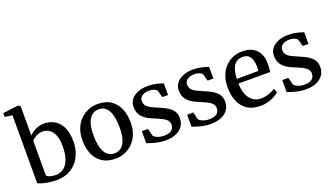

<svg xmlns="http://www.w3.org/2000/svg" viewBox="-76 -1361 3307 1913"><g transform="rotate(-20 1577.5 -404.0)"><path d="M-3.5 -758V-798L155.5 -819H160.5L182.5 -803.5V-494Q198 -510 221.2 -526Q244.5 -542 275.2 -552.2Q306 -562.5 343 -562.5Q401 -562.5 449.8 -534.5Q498.5 -506.5 527.8 -447.2Q557 -388 557 -294.5Q557 -230 537.2 -174.5Q517.5 -119 480.2 -77.2Q443 -35.5 390.5 -12.2Q338 11 273.5 11Q220.5 11 178 3.8Q135.5 -3.5 108.8 -12.8Q82 -22 75 -27V-747ZM300.5 -493Q273.5 -493 250.5 -483.8Q227.5 -474.5 210 -461.8Q192.5 -449 182.5 -438V-72Q189.5 -57.5 217 -48.8Q244.5 -40 277.5 -40Q327 -40 363 -67.2Q399 -94.5 419 -148Q439 -201.5 439.5 -279.5Q441 -355.5 422 -402.5Q403 -449.5 371 -471.2Q339 -493 300.5 -493Z M644.5 -274Q644.5 -344.5 666.2 -398.2Q688 -452 725.5 -488.5Q763 -525 810 -544Q857 -563 907 -563Q993 -563 1048.5 -525.5Q1104 -488 1130.8 -423.5Q1157.5 -359 1157.5 -277.5Q1157.5 -207 1135.8 -153Q1114 -99 1076.5 -62.5Q1039 -26 992 -7.5Q945 11 895 11Q830.5 11 783.2 -10.5Q736 -32 705.2 -70.5Q674.5 -109 659.5 -161Q644.5 -213 644.5 -274ZM902 -42.5Q945 -42.5 975.2 -67.5Q1005.5 -92.5 1021.2 -142.8Q1037 -193 1037 -269Q1037 -320 1029.8 -364Q1022.5 -408 1006.8 -440.5Q991 -473 965 -491.2Q939 -509.5 902 -509.5Q858.5 -509.5 827.8 -484.5Q797 -459.5 781 -409.5Q765 -359.5 765 -283Q765 -231 772.5 -187.2Q780 -143.5 796.2 -111Q812.5 -78.5 838.8 -60.5Q865 -42.5 902 -42.5Z M1421.5 11Q1383 11 1345.8 3.2Q1308.5 -4.5 1278.5 -14Q1248.5 -23.5 1232 -29.5V-157H1297L1316.5 -80Q1322 -70 1338.8 -60.2Q1355.5 -50.5 1378 -44.5Q1400.5 -38.5 1424.5 -38.5Q1462 -38.5 1486 -48.5Q1510 -58.5 1521.2 -76.8Q1532.5 -95 1532.5 -119Q1532.5 -146.5 1514.8 -166Q1497 -185.5 1463.5 -202Q1430 -218.5 1382.5 -237.5Q1335 -256.5 1302.5 -280.2Q1270 -304 1253.2 -336.2Q1236.5 -368.5 1236.5 -412.5Q1236.5 -457.5 1262.8 -490.8Q1289 -524 1334.5 -542.2Q1380 -560.5 1437.5 -560.5Q1481 -560.5 1513 -554.2Q1545 -548 1566.8 -540.8Q1588.5 -533.5 1601 -530.5V-406.5H1540.5L1520 -479.5Q1515.5 -488.5 1503 -496Q1490.5 -503.5 1472.8 -508Q1455 -512.5 1435 -512.5Q1405.5 -512.5 1383 -503.5Q1360.5 -494.5 1347.5 -478Q1334.5 -461.5 1334.5 -438.5Q1334.5 -405.5 1352.8 -385.2Q1371 -365 1400.2 -351.2Q1429.5 -337.5 1462 -323.5Q1494.5 -310 1525 -295Q1555.5 -280 1580 -260.5Q1604.5 -241 1618.8 -214.5Q1633 -188 1633 -150.5Q1633 -102.5 1608.2 -66.2Q1583.5 -30 1536.2 -9.5Q1489 11 1421.5 11Z M1901.5 11Q1863 11 1825.8 3.2Q1788.5 -4.5 1758.5 -14Q1728.5 -23.5 1712 -29.5V-157H1777L1796.5 -80Q1802 -70 1818.8 -60.2Q1835.5 -50.5 1858 -44.5Q1880.5 -38.5 1904.5 -38.5Q1942 -38.5 1966 -48.5Q1990 -58.5 2001.2 -76.8Q2012.5 -95 2012.5 -119Q2012.5 -146.5 1994.8 -166Q1977 -185.5 1943.5 -202Q1910 -218.5 1862.5 -237.5Q1815 -256.5 1782.5 -280.2Q1750 -304 1733.2 -336.2Q1716.5 -368.5 1716.5 -412.5Q1716.5 -457.5 1742.8 -490.8Q1769 -524 1814.5 -542.2Q1860 -560.5 1917.5 -560.5Q1961 -560.5 1993 -554.2Q2025 -548 2046.8 -540.8Q2068.5 -533.5 2081 -530.5V-406.5H2020.5L2000 -479.5Q1995.5 -488.5 1983 -496Q1970.5 -503.5 1952.8 -508Q1935 -512.5 1915 -512.5Q1885.5 -512.5 1863 -503.5Q1840.5 -494.5 1827.5 -478Q1814.5 -461.5 1814.5 -438.5Q1814.5 -405.5 1832.8 -385.2Q1851 -365 1880.2 -351.2Q1909.5 -337.5 1942 -323.5Q1974.5 -310 2005 -295Q2035.5 -280 2060 -260.5Q2084.5 -241 2098.8 -214.5Q2113 -188 2113 -150.5Q2113 -102.5 2088.2 -66.2Q2063.5 -30 2016.2 -9.5Q1969 11 1901.5 11Z M2432 11Q2348.5 11 2293.2 -25Q2238 -61 2211 -125.5Q2184 -190 2184 -274Q2184 -340.5 2203.2 -393.5Q2222.5 -446.5 2257.2 -484.5Q2292 -522.5 2339.2 -542.5Q2386.5 -562.5 2442 -562.5Q2535.5 -562.5 2587.2 -511.8Q2639 -461 2641.5 -365.5Q2641.5 -335 2640 -312.8Q2638.5 -290.5 2635 -274H2299Q2299.5 -226.5 2310.2 -186.8Q2321 -147 2341.8 -118Q2362.5 -89 2393 -73Q2423.5 -57 2464 -57Q2505 -57 2547 -71.8Q2589 -86.5 2611.5 -104.5L2630.5 -62.5Q2613 -44.5 2581.8 -27.5Q2550.5 -10.5 2511.5 0.2Q2472.5 11 2432 11ZM2299 -323 2528 -324.5Q2529.5 -334 2530 -346.2Q2530.5 -358.5 2530.5 -368.5Q2530.5 -431.5 2506.8 -470.5Q2483 -509.5 2426 -509.5Q2399.5 -509.5 2377 -499.5Q2354.5 -489.5 2337.8 -467.5Q2321 -445.5 2311 -410Q2301 -374.5 2299 -323Z M2910 11Q2871.5 11 2834.2 3.2Q2797 -4.5 2767 -14Q2737 -23.5 2720.5 -29.5V-157H2785.5L2805 -80Q2810.5 -70 2827.2 -60.2Q2844 -50.5 2866.5 -44.5Q2889 -38.5 2913 -38.5Q2950.5 -38.5 2974.5 -48.5Q2998.5 -58.5 3009.8 -76.8Q3021 -95 3021 -119Q3021 -146.5 3003.2 -166Q2985.5 -185.5 2952 -202Q2918.5 -218.5 2871 -237.5Q2823.5 -256.5 2791 -280.2Q2758.5 -304 2741.8 -336.2Q2725 -368.5 2725 -412.5Q2725 -457.5 2751.2 -490.8Q2777.5 -524 2823 -542.2Q2868.5 -560.5 2926 -560.5Q2969.5 -560.5 3001.5 -554.2Q3033.5 -548 3055.2 -540.8Q3077 -533.5 3089.5 -530.5V-406.5H3029L3008.5 -479.5Q3004 -488.5 2991.5 -496Q2979 -503.5 2961.2 -508Q2943.5 -512.5 2923.5 -512.5Q2894 -512.5 2871.5 -503.5Q2849 -494.5 2836 -478Q2823 -461.5 2823 -438.5Q2823 -405.5 2841.2 -385.2Q2859.5 -365 2888.8 -351.2Q2918 -337.5 2950.5 -323.5Q2983 -310 3013.5 -295Q3044 -280 3068.5 -260.5Q3093 -241 3107.2 -214.5Q3121.5 -188 3121.5 -150.5Q3121.5 -102.5 3096.8 -66.2Q3072 -30 3024.8 -9.5Q2977.5 11 2910 11Z"/></g></svg>

Font: Merriweather 36pt Medium
Style: Regular
Weight: 500
Version: Version 2.100